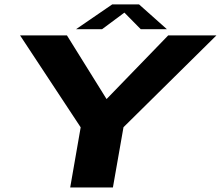

<svg xmlns="http://www.w3.org/2000/svg" viewBox="-20 -832 980 852"><path d="M291.5 0H481L528 -267.5L940.5 -675H726.5L453.5 -393H452.5L277 -675H69L338 -267ZM317.5 -702.5H433L532 -776L604.5 -702.5H720.5L597 -812.5H478Z"/></svg>

Font: Anybody Expanded
Style: Bold Italic
Weight: 700
Width: 7
Italic angle: -10°
Version: Version 1.113;gftools[0.9.25]